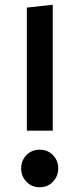

<svg xmlns="http://www.w3.org/2000/svg" viewBox="-20 -773 334 808"><path d="M202 -753V-223H93V-741ZM225 -64Q225 -32 203 -8.5Q181 15 147 15Q113 15 91 -8.5Q69 -32 69 -64Q69 -97 91 -120Q113 -143 147 -143Q181 -143 203 -120Q225 -97 225 -64Z"/></svg>

Font: Fira Sans Condensed Medium
Style: Regular
Weight: 500
Width: 3
Designer: Carrois Corporate & Edenspiekermann AG
Foundry: Carrois Corporate GbR & Edenspiekermann AG
Version: Version 4.203;PS 004.203;hotconv 1.0.88;makeotf.lib2.5.64775